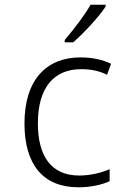

<svg xmlns="http://www.w3.org/2000/svg" viewBox="-20 -786 570 816"><path d="M255 -616V-606H291C336 -645 400 -714 429 -758V-766H365C339 -720 295 -663 255 -616ZM313 10C364 10 412 0 446 -16V-67C410 -51 362 -40 317 -40C197 -40 141 -123 141 -262C141 -411 207 -492 325 -492C363 -492 400 -486 435 -468L452 -515C414 -533 371 -542 322 -542C179 -542 84 -449 84 -261C84 -86 164 10 313 10Z"/></svg>

Font: Noto Sans Mono Condensed Light
Style: Regular
Weight: 300
Width: 3
Designer: Monotype Design Team
Foundry: Monotype Imaging Inc.
Version: Version 2.014